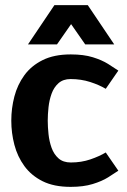

<svg xmlns="http://www.w3.org/2000/svg" viewBox="-20 -720 493 748"><path d="M255 8Q190 8 146 -14Q102 -36 75 -73Q48 -110 36 -156Q24 -202 24 -250Q24 -298 36 -344Q48 -390 75 -427Q102 -464 146.5 -486Q191 -508 255 -508H256Q306 -508 341.5 -497Q377 -486 401 -471Q425 -456 441 -445L392 -374Q367 -389 331.5 -400.5Q296 -412 255 -412Q226 -412 208 -396Q190 -380 181 -355Q172 -330 169 -302Q166 -274 166 -250Q166 -226 169 -197.5Q172 -169 181 -144Q190 -119 208 -103Q226 -87 256 -87Q297 -87 332 -99Q367 -111 392 -126L441 -55Q425 -44 401 -29Q377 -14 341 -3Q305 8 256 8Q255 8 255 8ZM89 -547 192 -700H322L425 -547H312L257 -626L202 -547Z"/></svg>

Font: Epunda Sans
Style: Bold
Weight: 700
Designer: Simon Atzbach
Foundry: typofactur
Version: Version 2.204; ttfautohint (v1.8.4.7-5d5b)